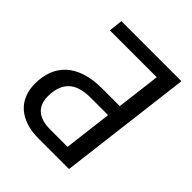

<svg xmlns="http://www.w3.org/2000/svg" viewBox="-197 -843 971 971"><g transform="rotate(45 288.5 -358.0)"><path d="M410 -406.5 439 -642H103.5L112 -716H541.5L453.5 0H234.5Q184 0 145 -13.2Q106 -26.5 79.5 -50.5Q53 -74.5 39.5 -108.8Q26 -143 26 -185Q26 -233.5 41.2 -274.2Q56.5 -315 88 -344.5Q119.5 -374 168.2 -390.2Q217 -406.5 284 -406.5ZM117.5 -183.5Q117.5 -159.5 124.8 -139.2Q132 -119 147.2 -104.5Q162.5 -90 186.5 -82Q210.5 -74 244 -74H369L400.5 -332.5H275Q194.5 -332.5 156 -295.2Q117.5 -258 117.5 -183.5Z"/></g></svg>

Font: Lato
Style: Italic
Weight: 400
Italic angle: -7°
Designer: Lukasz Dziedzic
Foundry: tyPoland Lukasz Dziedzic
Version: Version 2.007; 2014-02-27